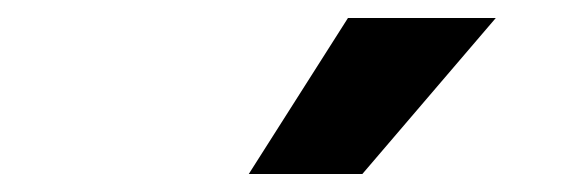

<svg xmlns="http://www.w3.org/2000/svg" viewBox="-20 -758 640 213"><path d="M366 -738H530L382 -565H256Z"/></svg>

Font: Elaine Sans
Style: Bold Italic
Weight: 700
Italic angle: -13°
Designer: Wei Huang
Foundry: Wei Huang
Version: Version 2.001;December 24, 2019;FontCreator 12.0.0.2547 64-b